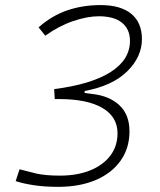

<svg xmlns="http://www.w3.org/2000/svg" viewBox="-20 -723 626 753"><path d="M208 9.8Q156.2 9.8 114.7 3.7Q73.2 -2.4 41.5 -12.7L56.6 -59.1Q85.4 -51.3 121.3 -42.7Q157.2 -34.2 214.8 -34.2Q282.7 -34.2 333.5 -54.7Q384.3 -75.2 412.6 -112.5Q440.9 -149.9 440.9 -200.2Q440.9 -265.1 381.3 -299.8Q321.8 -334.5 210.9 -334.5H194.8L192.4 -373.5Q337.9 -392.1 413.8 -440.4Q489.7 -488.8 489.7 -562.5Q489.7 -608.4 458.5 -633.8Q427.2 -659.2 367.7 -659.2Q322.8 -659.2 267.6 -640.6Q212.4 -622.1 157.7 -583L131.3 -615.7Q183.1 -661.6 243.9 -682.4Q304.7 -703.1 374.5 -703.1Q453.1 -703.1 494.9 -668.7Q536.6 -634.3 536.6 -569.8Q536.6 -500 478.8 -443.1Q420.9 -386.2 312 -366.2V-358.4L341.8 -354.5Q408.7 -347.2 448.2 -310.3Q487.8 -273.4 487.8 -208Q487.8 -142.1 453.1 -93Q418.5 -43.9 355.7 -17.1Q293 9.8 208 9.8Z"/></svg>

Font: Cascadia Mono ExtraLight
Style: Italic
Weight: 200
Italic angle: -10°
Monospace: yes
Designer: Aaron Bell
Foundry: Saja Typeworks
Version: Version 2404.023; ttfautohint (v1.8.4)